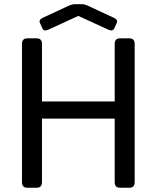

<svg xmlns="http://www.w3.org/2000/svg" viewBox="-20 -880 734 900"><path d="M167.5 -771.5Q160.2 -787.1 180.2 -796.4L298.8 -851.6Q317.9 -860.4 330.1 -860.4H364.3Q376.5 -860.4 395.5 -851.6L514.2 -796.4Q534.2 -787.1 526.9 -771.5L515.6 -747.1Q508.3 -731.4 488.3 -740.7L347.7 -805.2H346.7L206.1 -740.7Q186 -731.4 178.7 -747.1ZM107.4 0Q83 0 83 -26.9V-673.3Q83 -700.2 107.4 -700.2H152.3Q176.8 -700.2 176.8 -673.3V-404.3H517.6V-673.3Q517.6 -700.2 542 -700.2H586.9Q611.3 -700.2 611.3 -673.3V-26.9Q611.3 0 586.9 0H542Q517.6 0 517.6 -26.9V-324.2H176.8V-26.9Q176.8 0 152.3 0Z"/></svg>

Font: Istok
Style: Regular
Weight: 500
Designer: Andrey V. Panov
Foundry: Andrey V. Panov
Version: Version 1.0.3